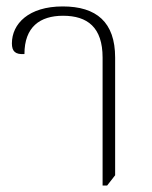

<svg xmlns="http://www.w3.org/2000/svg" viewBox="-20 -573 472 597"><path d="M299 4H313L338 -28V-394C338 -504 280 -553 175 -553C69 -553 17 -499 17 -438C17 -413 28 -403 56 -405C56 -489 104 -524 176 -524C252 -524 299 -488 299 -394Z"/></svg>

Font: Noto Serif Thai SemiCondensed ExtraLight
Style: Regular
Weight: 200
Width: 4
Designer: Monotype Design Team
Foundry: Monotype Imaging Inc.
Version: Version 2.002